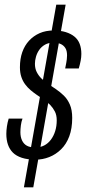

<svg xmlns="http://www.w3.org/2000/svg" viewBox="-20 -749 367 819"><path d="M82 50 220 -729H260L122 50ZM132 -68Q97 -68 73 -76Q49 -84 35 -98Q21 -112 14 -132Q7 -152 7 -178Q7 -192 9.5 -209.5Q12 -227 17 -243H76Q71 -230 69 -214Q67 -198 67 -185Q67 -165 74 -150Q81 -135 94.5 -127.5Q108 -120 130 -120Q152 -120 168.5 -128.5Q185 -137 197 -153Q209 -169 215.5 -190Q222 -211 222 -236Q222 -258 214 -273.5Q206 -289 194 -301.5Q182 -314 167 -324Q152 -334 136 -345Q123 -354 110.5 -364.5Q98 -375 87.5 -389Q77 -403 71 -421Q65 -439 65 -462Q65 -498 75 -526.5Q85 -555 104 -575.5Q123 -596 149 -607.5Q175 -619 209 -619Q238 -619 260.5 -612Q283 -605 298 -592.5Q313 -580 320 -561.5Q327 -543 327 -519Q327 -505 324 -489.5Q321 -474 316 -457H258Q264 -486 265 -496.5Q266 -507 266 -513Q266 -533 258.5 -544.5Q251 -556 238.5 -561.5Q226 -567 208 -567Q187 -567 172 -558.5Q157 -550 147.5 -536.5Q138 -523 133.5 -507Q129 -491 129 -477Q129 -457 136.5 -442Q144 -427 155.5 -415.5Q167 -404 181 -394Q199 -382 217.5 -369.5Q236 -357 252 -341.5Q268 -326 278 -303Q288 -280 288 -246Q288 -201 275.5 -167.5Q263 -134 240.5 -112Q218 -90 190 -79Q162 -68 132 -68Z"/></svg>

Font: Archivo ExtraCondensed Light
Style: Italic
Weight: 300
Width: 2
Italic angle: -10°
Designer: Hector Gatti
Foundry: Omnibus-Type
Version: Version 2.001